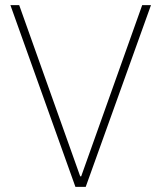

<svg xmlns="http://www.w3.org/2000/svg" viewBox="-20 -727 628 747"><path d="M292 -41H295.9L533.2 -707H567.4L313.5 0H273.4L20.5 -707H54.7Z"/></svg>

Font: Pretendard Std Thin
Style: Regular
Weight: 100
Designer: Base glyphs from Inter by Rasmus Andersson; Hangeul glyphs from Noto Sans CJK(Source Han Sans) by Jang Soo-young and Kan
Foundry: Kil Hyung-jin
Version: Version 1.309